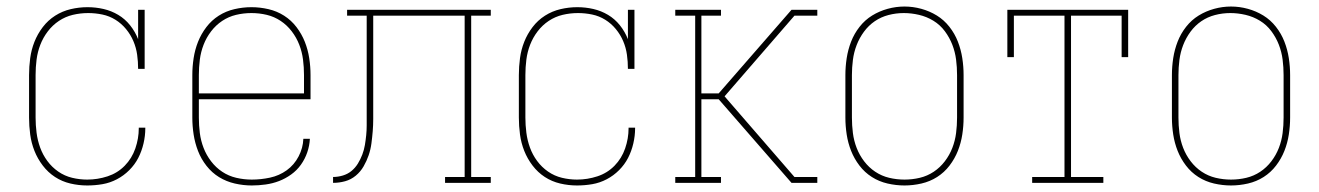

<svg xmlns="http://www.w3.org/2000/svg" viewBox="-20 -560 4040 588"><path d="M247 8Q221 8 195.5 2Q170 -4 148.5 -18Q127 -32 111 -53Q95 -74 85.5 -98Q76 -122 72.5 -148Q69 -174 69 -200V-330Q69 -356 72.5 -382Q76 -408 85.5 -432Q95 -456 111 -477Q127 -498 149 -512Q171 -526 196.5 -532Q222 -538 248 -538Q273 -538 297 -532.5Q321 -527 342 -514.5Q363 -502 378.5 -482.5Q394 -463 403 -440V-530H423V-349H403Q403 -371 400 -392.5Q397 -414 388.5 -434Q380 -454 366 -471Q352 -488 333.5 -499.5Q315 -511 293.5 -515.5Q272 -520 250 -520Q250 -520 250 -520Q250 -520 250 -520Q226 -520 203 -514.5Q180 -509 160.5 -496Q141 -483 126.5 -464Q112 -445 103.5 -423Q95 -401 92 -377.5Q89 -354 89 -330V-200Q89 -177 92 -153.5Q95 -130 103 -108Q111 -86 125 -67Q139 -48 158.5 -34.5Q178 -21 201 -15.5Q224 -10 247 -10Q279 -10 309.5 -20Q340 -30 362 -52.5Q384 -75 394.5 -105.5Q405 -136 405 -167Q405 -168 405 -168Q405 -168 405 -169H425Q425 -168 425 -167.5Q425 -167 425 -167Q425 -144 419.5 -120.5Q414 -97 403.5 -76.5Q393 -56 376 -39Q359 -22 338 -11Q317 0 294 4Q271 8 247 8Z M751 8Q725 8 699 2Q673 -4 651 -17.5Q629 -31 612.5 -52Q596 -73 586.5 -97.5Q577 -122 573 -148Q569 -174 569 -200V-330Q569 -356 573 -382Q577 -408 586.5 -432Q596 -456 612 -477Q628 -498 650 -512Q672 -526 698 -532Q724 -538 750 -538Q776 -538 802 -532Q828 -526 850 -512Q872 -498 888 -477Q904 -456 913.5 -432Q923 -408 927 -382Q931 -356 931 -330V-256H589V-200Q589 -176 592 -152.5Q595 -129 603.5 -107Q612 -85 626.5 -66Q641 -47 660.5 -34Q680 -21 703.5 -15.5Q727 -10 751 -10Q779 -10 807 -16Q835 -22 858 -38.5Q881 -55 894.5 -81Q908 -107 909 -135H929Q928 -114 921 -93.5Q914 -73 901.5 -55.5Q889 -38 871.5 -25.5Q854 -13 834.5 -5.5Q815 2 793.5 5Q772 8 751 8ZM911 -274V-330Q911 -354 908 -377.5Q905 -401 896.5 -423Q888 -445 873.5 -464Q859 -483 839.5 -496Q820 -509 797 -514.5Q774 -520 750 -520Q726 -520 703 -514.5Q680 -509 660.5 -496Q641 -483 626.5 -464Q612 -445 603.5 -423Q595 -401 592 -377.5Q589 -354 589 -330V-274Z M1000 0V-18Q1015 -18 1030 -22.5Q1045 -27 1056.5 -36.5Q1068 -46 1076 -59Q1084 -72 1089.5 -86.5Q1095 -101 1097.5 -116Q1100 -131 1101.5 -146Q1103 -161 1103 -176Q1103 -191 1103 -207Q1103 -221 1103 -235Q1103 -249 1103 -264V-512H1043V-530H1483V-512H1423V-18H1483V0H1343V-18H1403V-512H1123V-264Q1123 -261 1123 -258Q1123 -255 1123 -252V-245Q1123 -242 1123 -239Q1123 -236 1123 -233Q1123 -214 1123 -195.5Q1123 -177 1121.5 -158.5Q1120 -140 1117.5 -121Q1115 -102 1109 -84.5Q1103 -67 1093.5 -50.5Q1084 -34 1069.5 -22Q1055 -10 1037 -5Q1019 0 1000 0Z M1747 8Q1721 8 1695.5 2Q1670 -4 1648.5 -18Q1627 -32 1611 -53Q1595 -74 1585.5 -98Q1576 -122 1572.5 -148Q1569 -174 1569 -200V-330Q1569 -356 1572.5 -382Q1576 -408 1585.5 -432Q1595 -456 1611 -477Q1627 -498 1649 -512Q1671 -526 1696.5 -532Q1722 -538 1748 -538Q1773 -538 1797 -532.5Q1821 -527 1842 -514.5Q1863 -502 1878.5 -482.5Q1894 -463 1903 -440V-530H1923V-349H1903Q1903 -371 1900 -392.5Q1897 -414 1888.5 -434Q1880 -454 1866 -471Q1852 -488 1833.5 -499.5Q1815 -511 1793.5 -515.5Q1772 -520 1750 -520Q1750 -520 1750 -520Q1750 -520 1750 -520Q1726 -520 1703 -514.5Q1680 -509 1660.5 -496Q1641 -483 1626.5 -464Q1612 -445 1603.5 -423Q1595 -401 1592 -377.5Q1589 -354 1589 -330V-200Q1589 -177 1592 -153.5Q1595 -130 1603 -108Q1611 -86 1625 -67Q1639 -48 1658.5 -34.5Q1678 -21 1701 -15.5Q1724 -10 1747 -10Q1779 -10 1809.5 -20Q1840 -30 1862 -52.5Q1884 -75 1894.5 -105.5Q1905 -136 1905 -167Q1905 -168 1905 -168Q1905 -168 1905 -169H1925Q1925 -168 1925 -167.5Q1925 -167 1925 -167Q1925 -144 1919.5 -120.5Q1914 -97 1903.5 -76.5Q1893 -56 1876 -39Q1859 -22 1838 -11Q1817 0 1794 4Q1771 8 1747 8Z M2048 0V-18H2109V-512H2048V-530H2188V-512H2128V-274H2181L2404 -530H2483V-512H2413L2199 -265L2413 -18H2483V0H2404L2181 -256H2128V-18H2188V0Z M2750 8Q2724 8 2698 2Q2672 -4 2650 -18Q2628 -32 2612 -53Q2596 -74 2586.5 -98Q2577 -122 2573 -148Q2569 -174 2569 -200V-330Q2569 -356 2573 -382Q2577 -408 2586.5 -432.5Q2596 -457 2612.5 -478Q2629 -499 2651 -512.5Q2673 -526 2698.5 -533Q2724 -540 2750 -540Q2776 -540 2801.5 -533Q2827 -526 2849 -512.5Q2871 -499 2887.5 -478Q2904 -457 2913.5 -432.5Q2923 -408 2927 -382Q2931 -356 2931 -330V-200Q2931 -174 2927 -148Q2923 -122 2913.5 -98Q2904 -74 2888 -53Q2872 -32 2850 -18Q2828 -4 2802 2Q2776 8 2750 8ZM2750 -10Q2774 -10 2797 -15.5Q2820 -21 2839.5 -34Q2859 -47 2873.5 -66Q2888 -85 2896.5 -107Q2905 -129 2908 -152.5Q2911 -176 2911 -200V-330Q2911 -354 2908 -377.5Q2905 -401 2896.5 -423Q2888 -445 2873.5 -464.5Q2859 -484 2838.5 -496.5Q2818 -509 2794.5 -514.5Q2771 -520 2748 -520Q2724 -520 2701 -514Q2678 -508 2659 -495Q2640 -482 2626 -463Q2612 -444 2603.5 -422Q2595 -400 2592 -376.5Q2589 -353 2589 -330V-200Q2589 -176 2592 -152.5Q2595 -129 2603.5 -107Q2612 -85 2626.5 -66Q2641 -47 2660.5 -34Q2680 -21 2703 -15.5Q2726 -10 2750 -10Z M3141 0V-18H3240V-512H3085V-385H3065V-530H3435V-385H3415V-512H3260V-18H3359V0Z M3750 8Q3724 8 3698 2Q3672 -4 3650 -18Q3628 -32 3612 -53Q3596 -74 3586.5 -98Q3577 -122 3573 -148Q3569 -174 3569 -200V-330Q3569 -356 3573 -382Q3577 -408 3586.5 -432.5Q3596 -457 3612.5 -478Q3629 -499 3651 -512.5Q3673 -526 3698.5 -533Q3724 -540 3750 -540Q3776 -540 3801.5 -533Q3827 -526 3849 -512.5Q3871 -499 3887.5 -478Q3904 -457 3913.5 -432.5Q3923 -408 3927 -382Q3931 -356 3931 -330V-200Q3931 -174 3927 -148Q3923 -122 3913.5 -98Q3904 -74 3888 -53Q3872 -32 3850 -18Q3828 -4 3802 2Q3776 8 3750 8ZM3750 -10Q3774 -10 3797 -15.5Q3820 -21 3839.5 -34Q3859 -47 3873.5 -66Q3888 -85 3896.5 -107Q3905 -129 3908 -152.5Q3911 -176 3911 -200V-330Q3911 -354 3908 -377.5Q3905 -401 3896.5 -423Q3888 -445 3873.5 -464.5Q3859 -484 3838.5 -496.5Q3818 -509 3794.5 -514.5Q3771 -520 3748 -520Q3724 -520 3701 -514Q3678 -508 3659 -495Q3640 -482 3626 -463Q3612 -444 3603.5 -422Q3595 -400 3592 -376.5Q3589 -353 3589 -330V-200Q3589 -176 3592 -152.5Q3595 -129 3603.5 -107Q3612 -85 3626.5 -66Q3641 -47 3660.5 -34Q3680 -21 3703 -15.5Q3726 -10 3750 -10Z"/></svg>

Font: Iosevka Slab Thin
Style: Regular
Weight: 100
Monospace: yes
Designer: Belleve Invis
Foundry: Belleve Invis
Version: Version 11.1.0; ttfautohint (v1.8.3)